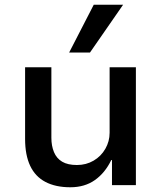

<svg xmlns="http://www.w3.org/2000/svg" viewBox="-20 -782 682 811"><path d="M277 9Q215 9 172 -13.5Q129 -36 107.5 -81.5Q86 -127 86 -195V-498H197V-200Q197 -166 208 -139.5Q219 -113 242.5 -99Q266 -85 305 -85Q344 -85 375.5 -103.5Q407 -122 425 -153.5Q443 -185 443 -221V-498H554V0H453V-106H450Q424 -52 381 -21.5Q338 9 277 9ZM272 -560 376 -762H500L360 -560Z"/></svg>

Font: Nunito Sans 7pt SemiBold
Style: Regular
Weight: 600
Designer: Vernon Adams
Foundry: Vernon Adams
Version: Version 3.101;gftools[0.9.27]